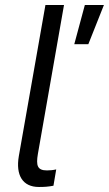

<svg xmlns="http://www.w3.org/2000/svg" viewBox="-20 -740 434 765"><path d="M135 5C158 5 171 4 193 0L204 -65C191 -62 178 -61 167 -61C129 -61 123 -80 131 -127L235 -720H161L55 -118C42 -42 70 5 135 5ZM276 -564H332L394 -720H318Z"/></svg>

Font: Fixel Display 20240404
Style: Italic
Weight: 400
Italic angle: -10°
Designer: AlfaBravo + MacPaw
Foundry: Kyrylo Tkachov, Marchela Mozhyna, Serhii Makarenko, Maria Weinstein, Zakhar Kryvoshyya
Version: Version 1.211;Glyphs 3.2 (3225)